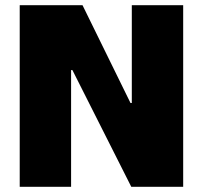

<svg xmlns="http://www.w3.org/2000/svg" viewBox="-20 -720 782 740"><path d="M56 0H254V-450H259L486 0H686V-700H488V-323H483L298 -700H56Z"/></svg>

Font: Fixel Text Black
Style: Regular
Weight: 900
Width: 4
Designer: AlfaBravo + MacPaw
Foundry: Kyrylo Tkachov, Marchela Mozhyna, Serhii Makarenko, Maria Weinstein, Zakhar Kryvoshyya
Version: Version 1.211